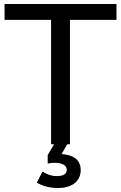

<svg xmlns="http://www.w3.org/2000/svg" viewBox="-20 -726 609 966"><path d="M332 -626H566V-706H3V-626H237V0H252L220 54V97C233 94 244 93 254 93C287 93 316 103 316 128C316 153 293 160 265 160C239 160 215 151 194 137L165 193C196 211 231 220 273 220C336 220 386 190 386 130C386 71 340 53 290 49L318 0H332Z"/></svg>

Font: Alpha Lyrae Medium
Style: Regular
Weight: 500
Designer: Nikolay Petroussenko, Plamen Motev
Foundry: Fontfabric LLC
Version: Version 1.000;hotconv 1.0.109;makeotfexe 2.5.65596